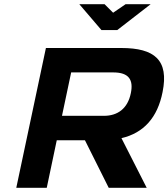

<svg xmlns="http://www.w3.org/2000/svg" viewBox="-20 -900 806 920"><path d="M561 -670H200L58 0H204L252 -228H387L501 0H683L562 -238C669 -263 735 -337 759 -459C790 -612 721 -670 561 -670ZM277 -345 321 -553H523C598 -553 620 -517 607 -454C592 -379 543 -345 478 -345ZM360 -880 466 -756H542L702 -880H582L522 -839L481 -880Z"/></svg>

Font: LT Wave Bold
Style: Italic
Weight: 700
Designer: Daniel Lyons
Version: Version 2.5 (Glyphs App)